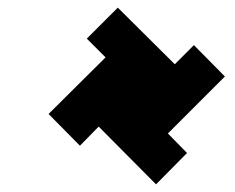

<svg xmlns="http://www.w3.org/2000/svg" viewBox="-20 -667 615 502"><path d="M388 -185 238 -336 189 -286 107 -369 256 -517 207 -566 288 -647 437 -499 487 -549 568 -467 419 -318 469 -267Z"/></svg>

Font: Stick No Bills
Style: Regular
Weight: 400
Version: Version 2.000